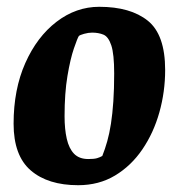

<svg xmlns="http://www.w3.org/2000/svg" viewBox="-20 -533 526 565"><path d="M210 12Q121 12 70.5 -31.5Q20 -75 20 -169Q20 -270 54.5 -347.5Q89 -425 146.5 -469Q204 -513 272 -513Q364 -513 415 -472Q466 -431 466 -327Q466 -263 449 -202.5Q432 -142 399 -93.5Q366 -45 318.5 -16.5Q271 12 210 12ZM240 -65Q257 -65 265.5 -67.5Q274 -70 281 -74Q289 -94 295.5 -117Q302 -140 306.5 -169Q311 -198 313.5 -234.5Q316 -271 316 -317Q316 -374 307.5 -399.5Q299 -425 284.5 -431Q270 -437 251 -437Q240 -437 227.5 -433.5Q215 -430 212 -427Q208 -421 197.5 -390.5Q187 -360 178.5 -309.5Q170 -259 170 -191Q170 -153 176.5 -124.5Q183 -96 198 -80.5Q213 -65 240 -65Z"/></svg>

Font: Faustina ExtraBold
Style: Italic
Weight: 800
Italic angle: -8°
Designer: Alfonso Garcia
Foundry: http://www.omnibus-type.com
Version: Version 1.200